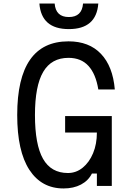

<svg xmlns="http://www.w3.org/2000/svg" viewBox="-20 -1048 740 1082"><path d="M338 14Q214 14 145.5 -91Q77 -196 77 -400Q77 -815 366 -815Q482 -815 549 -744.5Q616 -674 627 -544H534Q520 -631 478.5 -676.5Q437 -722 366 -722Q270 -722 223.5 -643Q177 -564 177 -400Q177 -233 222.5 -153Q268 -73 363 -73Q409 -73 446 -103Q483 -133 504.5 -184.5Q526 -236 526 -301H347V-394H610V0H526V-70H498Q478 -30 436.5 -8Q395 14 338 14ZM288 -1028Q294 -952 368 -952Q442 -952 448 -1028H534Q523 -884 368 -884Q213 -884 202 -1028Z"/></svg>

Font: Martian Mono Light
Style: Regular
Weight: 300
Monospace: yes
Designer: Roman Shamin
Foundry: Evil Martians
Version: Version 1.000; ttfautohint (v1.8.4.7-5d5b)